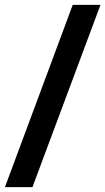

<svg xmlns="http://www.w3.org/2000/svg" viewBox="-30 -751 432 787"><path d="M381.8 -731 103 16.1H-9.8L268.1 -731Z"/></svg>

Font: XB Khoramshahr
Style: Bold
Weight: 700
Designer: Behnam
Foundry: Irmug
Version: Version 8.005 2009